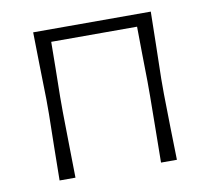

<svg xmlns="http://www.w3.org/2000/svg" viewBox="-62 -563 690 631"><g transform="rotate(-10 283.0 -247.0)"><path d="M88 0Q88.5 -56 89.5 -107.8Q90.5 -159.5 91.5 -220.5V-270.5Q90 -333 89 -386Q88 -439 87 -494.5H479.5Q478.5 -439 477.5 -386Q476.5 -333 475 -270.5V-220.5Q476 -159.5 477 -107.8Q478 -56 479.5 0H426.5Q427 -56 427.8 -107.8Q428.5 -159.5 429 -220.5V-270.5Q428 -321 427.5 -365Q427 -409 426.5 -453.5H140Q139.5 -409 139 -365.2Q138.5 -321.5 137.5 -270.5V-220.5Q138.5 -159.5 139.2 -107.8Q140 -56 141 0Z"/></g></svg>

Font: Commissioner Loud ExtraLight
Style: Regular
Weight: 200
Designer: Kostas Bartsokas
Foundry: Kostas Bartsokas
Version: Version 1.000; ttfautohint (v1.8.3)